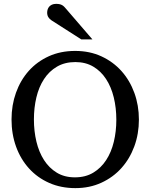

<svg xmlns="http://www.w3.org/2000/svg" viewBox="-20 -948 771 984"><path d="M576.2 -334Q576.2 -395 563 -449Q549.8 -502.9 523.4 -543.2Q497.1 -583.5 457.8 -606.7Q418.5 -629.9 366.2 -629.9Q312 -629.9 272 -606.4Q231.9 -583 205.6 -542.7Q179.2 -502.4 166.5 -449Q153.8 -395.5 153.8 -335.9Q153.8 -275.9 166.7 -221.9Q179.7 -168 205.8 -127.4Q231.9 -86.9 271.2 -63Q310.5 -39.1 363.8 -39.1Q418 -39.1 457.8 -63Q497.6 -86.9 523.9 -127.2Q550.3 -167.5 563.2 -220.9Q576.2 -274.4 576.2 -334ZM691.9 -335Q691.9 -262.2 668.5 -198.2Q645 -134.3 602.3 -86.7Q559.6 -39.1 499.5 -11.5Q439.5 16.1 366.2 16.1Q292.5 16.1 232.2 -10.5Q171.9 -37.1 128.9 -84.5Q85.9 -131.8 62.5 -196Q39.1 -260.3 39.1 -335.9Q39.1 -409.2 62 -473.1Q85 -537.1 127.4 -584.7Q169.9 -632.3 230.2 -659.7Q290.5 -687 365.2 -687Q439.5 -687 499.8 -659.2Q560.1 -631.3 602.8 -583.5Q645.5 -535.6 668.7 -471.7Q691.9 -407.7 691.9 -335ZM396.5 -746.1 244.6 -843.3Q233.9 -850.1 227.8 -859.9Q221.7 -869.6 221.7 -883.3Q221.7 -891.1 224.1 -899.2Q226.6 -907.2 231.9 -913.6Q237.3 -919.9 246.1 -924.1Q254.9 -928.2 267.6 -928.2Q278.3 -928.2 285.6 -926.5Q293 -924.8 298.8 -921.4Q304.7 -918 309.6 -912.8Q314.5 -907.7 319.8 -901.4L453.6 -746.1Z"/></svg>

Font: BabelStone Ogham Special
Style: Regular
Weight: 400
Designer: Andrew West
Foundry: BabelStone
Version: Version 1.02 March 14, 2022